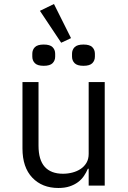

<svg xmlns="http://www.w3.org/2000/svg" viewBox="-20 -925 640 957"><path d="M422 -84H418Q410 -65 398 -47.5Q386 -30 368.5 -17Q351 -4 327 4Q303 12 271 12Q190 12 141 -39.5Q92 -91 92 -185V-516H172V-199Q172 -128 203 -93.5Q234 -59 294 -59Q318 -59 341 -65Q364 -71 382 -83Q400 -95 411 -113.5Q422 -132 422 -158V-516H502V0H422ZM179 -871 249 -905 334 -735 285 -712ZM141 -643V-657Q141 -677 154 -690Q167 -703 198 -703Q229 -703 242 -690Q255 -677 255 -657V-643Q255 -623 242 -610Q229 -597 198 -597Q167 -597 154 -610Q141 -623 141 -643ZM339 -643V-657Q339 -677 352 -690Q365 -703 396 -703Q427 -703 440 -690Q453 -677 453 -657V-643Q453 -623 440 -610Q427 -597 396 -597Q365 -597 352 -610Q339 -623 339 -643Z"/></svg>

Font: IBM Plaex Mono
Style: Regular
Weight: 400
Designer: Mike Abbink, Paul van der Laan, Pieter van Rosmalen
Foundry: Bold Monday
Version: Version 2.003